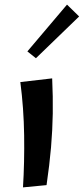

<svg xmlns="http://www.w3.org/2000/svg" viewBox="-20 -807 362 831"><path d="M181.5 -5.8 79.5 4Q86.2 -104.5 84.5 -221.5Q82.8 -338.5 68 -451.8L205.8 -467.8Q209.5 -387.8 208.4 -315.8Q207.2 -243.8 200.9 -169.4Q194.5 -95 181.5 -5.8ZM135.5 -555 98.5 -584.5 270 -787 322.5 -735.8Z"/></svg>

Font: Marhey Light
Style: Regular
Weight: 300
Designer: Nur Syamsi & Bustanul Arifin
Foundry: Namelatype
Version: Version 1.000